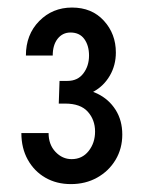

<svg xmlns="http://www.w3.org/2000/svg" viewBox="-20 -916 379 496"><path d="M163.1 -440.4Q126 -440.4 97.2 -457Q68.4 -473.6 51.8 -503.4Q35.2 -533.2 35.2 -572.3H105.5Q105.5 -542.5 123.3 -523.7Q141.1 -504.9 165 -504.9Q192.4 -504.9 209 -525.9Q225.6 -546.9 225.6 -576.2Q225.6 -606.4 206.8 -627.4Q188 -648.4 148.4 -648.4H131.8L133.8 -707H154.3Q180.7 -707 195.3 -726.3Q210 -745.6 210 -772.5Q210 -798.3 197.8 -815.2Q185.5 -832 162.1 -832Q141.6 -832 128.9 -815.9Q116.2 -799.8 116.2 -772.5H46.9Q46.9 -826.7 81.3 -861.6Q115.7 -896.5 166 -896.5Q217.3 -896.5 248.3 -862.5Q279.3 -828.6 279.3 -780.3Q279.3 -747.6 263.9 -720.9Q248.5 -694.3 222.4 -679.7Q196.3 -665 164.1 -668V-686.5Q201.7 -688.5 231.4 -674.1Q261.2 -659.7 278.6 -632.3Q295.9 -605 295.9 -568.4Q295.9 -532.2 278.6 -503.2Q261.2 -474.1 231.2 -457.3Q201.2 -440.4 163.1 -440.4Z"/></svg>

Font: Reddit Sans Condensed
Style: Regular
Weight: 400
Designer: Stephen Hutchings
Foundry: Reddit
Version: Version 1.014